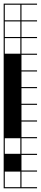

<svg xmlns="http://www.w3.org/2000/svg" viewBox="-20 -747 222 1046"><path d="M0 278.8V187.9H6.1V272.7H90.9V187.9H0V-727.3H181.8V-721.2H97V-636.4H181.8V-630.3H97V-545.5H181.8V-539.4H97V-454.5H181.8V-448.5H97V-363.6H181.8V-357.6H97V-272.7H181.8V-266.7H97V-181.8H181.8V-175.8H97V-90.9H181.8V-84.8H97V0H181.8V6.1H97V90.9H181.8V97H97V181.8H181.8V187.9H97V272.7H181.8V278.8ZM90.9 -636.4V-721.2H6.1V-636.4ZM6.1 -545.5H90.9V-630.3H6.1ZM6.1 -454.5H90.9V-539.4H6.1ZM6.1 90.9H90.9V6.1H6.1ZM6.1 181.8H90.9V97H6.1ZM0 90.9H90.9V181.8H0Z"/></svg>

Font: Micro 5 Charted
Style: Regular
Weight: 400
Designer: Sarah Cadigan-Fried
Version: Version 1.000; ttfautohint (v1.8.4.7-5d5b)